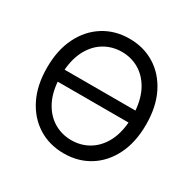

<svg xmlns="http://www.w3.org/2000/svg" viewBox="-163 -906 1091 1084"><g transform="rotate(30 382.5 -363.5)"><path d="M382.8 9.8Q289.6 9.8 216.6 -35.4Q143.6 -80.6 101.6 -164.3Q59.6 -248 59.6 -363.3Q59.6 -479 101.6 -562.7Q143.6 -646.5 216.6 -691.9Q289.6 -737.3 382.8 -737.3Q476.1 -737.3 548.8 -691.9Q621.6 -646.5 663.3 -562.7Q705.1 -479 705.1 -363.3Q705.1 -248 663.3 -164.3Q621.6 -80.6 548.8 -35.4Q476.1 9.8 382.8 9.8ZM151.4 -402.3H613.3Q606.4 -483.4 574.5 -538.8Q542.5 -594.2 492.7 -622.8Q442.9 -651.4 382.8 -651.4Q322.3 -651.4 272.2 -622.8Q222.2 -594.2 190.2 -538.6Q158.2 -482.9 151.4 -402.3ZM382.8 -76.2Q442.9 -76.2 492.7 -104.7Q542.5 -133.3 574.5 -188.5Q606.4 -243.7 613.3 -324.2H151.4Q158.2 -243.7 190.2 -188.5Q222.2 -133.3 272.2 -104.7Q322.3 -76.2 382.8 -76.2Z"/></g></svg>

Font: Inter
Style: Regular
Weight: 400
Designer: Rasmus Andersson
Foundry: rsms
Version: Version 4.001;git-9221beed3